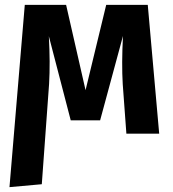

<svg xmlns="http://www.w3.org/2000/svg" viewBox="-20 -550 711 790"><path d="M588 -530 635 0H500L485 -204Q480 -287 486 -402L392 -55H271L181 -401Q187 -292 182 -205L152 208L19 220L82 -530H252L332 -179L417 -530Z"/></svg>

Font: Fira Sans SemiBold
Style: Regular
Weight: 600
Designer: bBox Type GmbH & Carrois Corporate GbR & Edenspiekermann AG
Foundry: bBox Type GmbH & Carrois Corporate GbR & Edenspiekermann AG
Version: Version 4.301;PS 004.301;hotconv 1.0.88;makeotf.lib2.5.64775